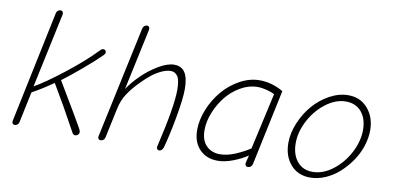

<svg xmlns="http://www.w3.org/2000/svg" viewBox="-68 -894 2265 1107"><g transform="rotate(10 1064.5 -340.0)"><path d="M61 5.9Q53.7 5.9 49.1 0Q44.4 -5.9 45.9 -14.2L183.1 -669.9Q185.1 -679.7 192.4 -685.3Q199.7 -690.9 207 -690.9Q216.3 -690.9 220.5 -684.8Q224.6 -678.7 223.1 -668.9L129.9 -231.9Q192.4 -267.1 296.6 -348.4Q400.9 -429.7 471.2 -502.9Q479.5 -513.2 490.2 -513.2Q496.6 -513.2 501.2 -508.5Q505.9 -503.9 505.9 -498Q505.9 -490.2 499 -481.9Q457.5 -440.4 391.4 -384.5Q325.2 -328.6 279.8 -294.9Q406.7 -83 431.2 -38.1Q438 -25.9 438 -17.1Q438 -9.8 431.4 -2.9Q424.8 3.9 414.1 3.9Q403.3 3.9 397 -8.8Q319.3 -152.3 247.1 -272.9Q180.7 -226.6 124 -195.8L85.9 -14.2Q84.5 -5.9 77.1 0Q69.8 5.9 61 5.9Z M564 6.8Q555.7 6.8 551.5 1.2Q547.4 -4.4 548.8 -13.2L689 -668.9Q690.4 -677.7 697.8 -684.3Q705.1 -690.9 712.9 -690.9Q722.2 -690.9 726.3 -684.8Q730.5 -678.7 729 -668.9L651.9 -309.1Q679.7 -351.1 722.7 -393.1Q765.6 -435.1 817.1 -465.6Q868.7 -496.1 907.7 -496.1Q950.7 -496.1 971.2 -464.4Q991.7 -432.6 991.7 -368.2Q991.7 -310.1 971.2 -197.5Q950.7 -85 930.7 -15.1Q922.4 5.9 906.7 5.9Q899.9 5.9 895.3 0.5Q890.6 -4.9 892.1 -13.2Q949.7 -257.3 949.7 -355Q949.7 -413.1 934.8 -435.1Q919.9 -457 895 -457Q869.6 -457 839.6 -442.9Q809.6 -428.7 783.9 -408.2Q758.3 -387.7 733.4 -362.5Q708.5 -337.4 692.6 -318.1Q676.8 -298.8 667 -284.2Q637.2 -242.2 626 -185.1L589.8 -15.1Q587.9 -4.9 580.6 1Q573.2 6.8 564 6.8Z M1249.5 5.9Q1182.6 5.9 1142.6 -36.1Q1102.5 -78.1 1102.5 -148.9Q1102.5 -208.5 1127.9 -270.5Q1153.3 -332.5 1194.8 -381.6Q1236.3 -430.7 1293.2 -461.9Q1350.1 -493.2 1408.7 -493.2Q1480 -493.2 1547.4 -454.1L1453.6 -11.2Q1451.7 -1 1444.3 5.1Q1437 11.2 1428.2 11.2Q1418.9 11.2 1414.3 5.1Q1409.7 -1 1411.6 -12.2L1422.4 -55.2Q1386.7 -31.2 1338.9 -12.7Q1291 5.9 1249.5 5.9ZM1256.3 -33.2Q1298.3 -33.2 1347.4 -54.4Q1396.5 -75.7 1429.7 -98.1L1503.4 -428.2Q1487.8 -437.5 1458.3 -445.3Q1428.7 -453.1 1403.3 -453.1Q1353 -453.1 1304.4 -425.3Q1255.9 -397.5 1221.4 -354.5Q1187 -311.5 1165.8 -258.5Q1144.5 -205.6 1144.5 -155.8Q1144.5 -95.7 1175.5 -64.5Q1206.5 -33.2 1256.3 -33.2Z M1790.5 8.8Q1718.8 8.8 1676 -40.5Q1633.3 -89.8 1633.3 -167Q1633.3 -224.1 1658.2 -283.9Q1683.1 -343.8 1723.4 -390.6Q1763.7 -437.5 1818.1 -467.3Q1872.6 -497.1 1927.2 -497.1Q1998 -497.1 2041.7 -446.3Q2085.4 -395.5 2085.4 -318.8Q2085.4 -273.4 2069.6 -225.6Q2053.7 -177.7 2025.1 -136.5Q1996.6 -95.2 1960.2 -62.3Q1923.8 -29.3 1879.4 -10.3Q1835 8.8 1790.5 8.8ZM1799.3 -25.9Q1859.4 -25.9 1917 -69.8Q1974.6 -113.8 2009.5 -180.9Q2044.4 -248 2044.4 -314Q2044.4 -379.4 2011.2 -419.2Q1978 -459 1919.4 -459Q1859.9 -459 1802.5 -415.3Q1745.1 -371.6 1710.2 -304.9Q1675.3 -238.3 1675.3 -172.9Q1675.3 -106.9 1708.3 -66.4Q1741.2 -25.9 1799.3 -25.9Z"/></g></svg>

Font: Comic Neue Light
Style: Italic
Weight: 300
Italic angle: -12°
Designer: Craig Rozynski
Foundry: Craig Rozynski
Version: Version 2.003;hotconv 1.0.109;makeotfexe 2.5.65596